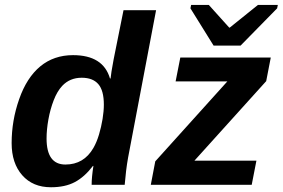

<svg xmlns="http://www.w3.org/2000/svg" viewBox="-20 -767 1173 797"><path d="M191.4 10.3Q116.2 10.3 72.3 -39.6Q28.3 -89.4 28.3 -172.9Q28.3 -266.6 59.6 -355.5Q90.8 -444.8 147.2 -491.5Q203.6 -538.1 283.2 -538.1Q408.2 -538.1 436.5 -441.4H439Q439.9 -451.2 442.9 -470.7Q445.8 -490.2 451.7 -520.5L492.7 -724.6H627.9L511.7 -112.8Q506.8 -85.4 503.4 -57.1Q500 -28.8 497.6 0H360.4Q360.4 -30.8 367.7 -78.1H365.7Q331.1 -32.7 290.8 -11.2Q250.5 10.3 191.4 10.3ZM251.5 -84Q328.1 -84 367.7 -152.8Q381.3 -176.3 390.9 -208.3Q400.4 -240.2 405.8 -273.2Q411.1 -306.2 411.1 -332.5Q411.1 -391.1 388.2 -417.7Q365.2 -444.3 319.3 -444.3Q270 -444.3 238.3 -410.6Q217.3 -388.2 202.9 -350.8Q188.5 -313.5 180.9 -271.2Q173.3 -229 173.3 -191.9Q173.3 -84 251.5 -84ZM1044.4 -100.1 1024.9 0H606L624.5 -97.2L923.8 -429.2H709L728.5 -528.3H1104L1085 -430.2L787.1 -100.1ZM1130.4 -732.4 978.5 -577.6H866.7L770.5 -732.4L773.4 -746.6H846.7L931.6 -652.3H933.6L1050.8 -746.6H1133.3Z"/></svg>

Font: Arimo
Style: Bold Italic
Weight: 700
Italic angle: -12°
Designer: Steve Matteson
Foundry: Monotype Imaging Inc.
Version: Version 1.33